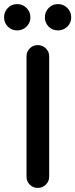

<svg xmlns="http://www.w3.org/2000/svg" viewBox="-28 -921 369 941"><path d="M102 -55Q102 -32 118 -16Q134 0 157 0Q180 0 196.5 -16Q213 -32 213 -55V-645Q213 -668 196.5 -684Q180 -700 157 -700Q134 -700 118 -684Q102 -668 102 -645ZM10.5 -790.5Q-8 -809 -8 -836Q-8 -863 10.5 -882Q29 -901 56 -901Q83 -901 102 -882Q121 -863 121 -836Q121 -809 102 -790.5Q83 -772 56 -772Q29 -772 10.5 -790.5ZM210.5 -790.5Q192 -809 192 -836Q192 -863 210.5 -882Q229 -901 256 -901Q283 -901 302 -882Q321 -863 321 -836Q321 -809 302 -790.5Q283 -772 256 -772Q229 -772 210.5 -790.5Z"/></svg>

Font: Quicksand
Style: Bold
Weight: 700
Designer: Andrew Paglinawan
Foundry: Andrew Paglinawan
Version: 1.002